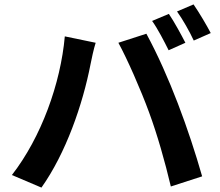

<svg xmlns="http://www.w3.org/2000/svg" viewBox="-20 -826 996 871"><path d="M746 -763 670 -731C696 -695 725 -638 745 -598L821 -632C803 -667 770 -728 746 -763ZM858 -806 783 -774C809 -738 840 -683 859 -642L936 -676C919 -709 883 -770 858 -806ZM34 -32 168 25C278 -130 355 -350 391 -536C395 -557 405 -604 414 -632L274 -661C255 -447 167 -203 34 -32ZM656 -317C694 -214 728 -94 755 20L897 -26C837 -236 748 -481 644 -673L517 -632C557 -559 619 -418 656 -317Z"/></svg>

Font: Kinto Sans
Style: Bold
Weight: 700
Designer: Authors: Ryoko NISHIZUKA  (kana & ideographs); Paul D. Hunt (Latin, Greek & Cyrillic); Wenlong ZHANG  (bopomofo); Sandol
Foundry: Adobe Systems Incorporated, ookami Inc.
Version: Version 0.001